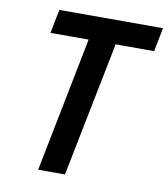

<svg xmlns="http://www.w3.org/2000/svg" viewBox="-81 -789 751 858"><g transform="rotate(10 294.5 -360.0)"><path d="M271 -611.8H97.7L119.1 -719.7H589.4L568.4 -611.8H393.6L271.5 0H149.9Z"/></g></svg>

Font: Reddit Sans Vanilla SemiBold
Style: Italic
Weight: 600
Italic angle: -11.25°
Designer: Stephen Hutchings
Version: Version 1.013